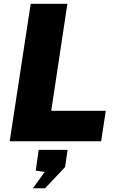

<svg xmlns="http://www.w3.org/2000/svg" viewBox="-20 -743 618 1010"><path d="M31 0 141.5 -723H334.5L249.5 -160H536.5L512 0ZM153 247.5 215 161.5 168 154.5 183.5 45.5H335.5L322.5 135.5L217 247.5Z"/></svg>

Font: Public Sans Black
Style: Italic
Weight: 900
Italic angle: -8°
Designer: The Public Sans project authors (U.S. Web Design System). Libre Franklin designed by Pablo Impallari and Rodrigo Fuenzal
Version: Version 1.007; ttfautohint (v1.8.1) -l 8 -r 50 -G 200 -x 14 